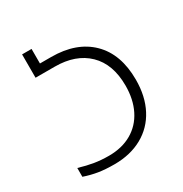

<svg xmlns="http://www.w3.org/2000/svg" viewBox="-168 -843 938 983"><g transform="rotate(-30 301.0 -352.0)"><path d="M53 -17V-69Q100 -55 140 -48.5Q180 -42 225 -42Q303 -42 360 -75Q417 -108 447.5 -169Q478 -230 478 -311Q478 -438 407 -507Q336 -576 212 -576H99V-714H155V-628H221Q370 -628 454.5 -545Q539 -462 539 -311Q539 -213 501 -140.5Q463 -68 392.5 -29Q322 10 228 10Q174 10 134 3.5Q94 -3 53 -17Z"/></g></svg>

Font: Noto Sans Georgian Light
Style: Regular
Weight: 300
Designer: Monotype Design team
Foundry: Monotype Imaging Inc.
Version: Version 1.000